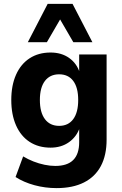

<svg xmlns="http://www.w3.org/2000/svg" viewBox="-20 -776 628 987"><path d="M271 191Q212 191 157 176Q102 161 60 134L99 28Q124 43 152 54Q180 65 209 71Q238 77 264 77Q326 77 356.5 46.5Q387 16 387 -45V-120H390Q374 -73 334.5 -45Q295 -17 240 -17Q178 -17 132.5 -46.5Q87 -76 62.5 -131.5Q38 -187 38 -262Q38 -337 62.5 -392Q87 -447 132.5 -476.5Q178 -506 240 -506Q296 -506 335.5 -478Q375 -450 390 -402H387V-496H528V-58Q528 22 498.5 77.5Q469 133 411.5 162Q354 191 271 191ZM284 -129Q331 -129 356.5 -163.5Q382 -198 382 -262Q382 -326 356.5 -360Q331 -394 284 -394Q237 -394 211 -360Q185 -326 185 -262Q185 -198 211 -163.5Q237 -129 284 -129ZM123 -559 225 -756H353L455 -559H357L289 -676L221 -559Z"/></svg>

Font: Nunito Sans 10pt SemiCondensed ExtraBold
Style: Regular
Weight: 800
Width: 4
Designer: Vernon Adams
Foundry: Vernon Adams
Version: Version 3.101;gftools[0.9.27]